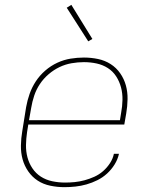

<svg xmlns="http://www.w3.org/2000/svg" viewBox="-20 -766 640 794"><path d="M246 8Q217 8 188 2Q159 -4 136 -19Q113 -34 97 -57Q81 -80 73.5 -107Q66 -134 66.5 -164Q67 -194 72 -223L88 -323Q93 -351 102.5 -378Q112 -405 128 -429.5Q144 -454 167 -474Q190 -494 217 -506.5Q244 -519 272 -523.5Q300 -528 327 -528Q357 -528 385.5 -522Q414 -516 437.5 -501Q461 -486 477 -463Q493 -440 500.5 -413Q508 -386 507.5 -356Q507 -326 502 -297L494 -251H97L92 -220Q88 -193 87.5 -166.5Q87 -140 93.5 -115.5Q100 -91 114 -70Q128 -49 149 -35.5Q170 -22 196 -16.5Q222 -11 249 -11Q269 -11 289 -13Q309 -15 329.5 -20.5Q350 -26 370 -35Q390 -44 406.5 -58.5Q423 -73 435 -91.5Q447 -110 451 -130H472Q467 -107 454 -86Q441 -65 423 -48.5Q405 -32 383 -21Q361 -10 338 -3.5Q315 3 292 5.5Q269 8 246 8ZM476 -269 481 -300Q486 -326 486.5 -353Q487 -380 480.5 -404.5Q474 -429 460.5 -450Q447 -471 426 -484.5Q405 -498 379.5 -503.5Q354 -509 327 -509Q302 -509 276 -504.5Q250 -500 226 -488.5Q202 -477 181 -459Q160 -441 145 -418.5Q130 -396 121.5 -370.5Q113 -345 109 -320L100 -269ZM345 -595 256 -734 275 -746 362 -605Z"/></svg>

Font: Iosevka Aile Thin Oblique
Style: Regular
Weight: 100
Italic angle: -9°
Designer: Belleve Invis
Foundry: Belleve Invis
Version: Version 31.1.0; ttfautohint (v1.8.4)